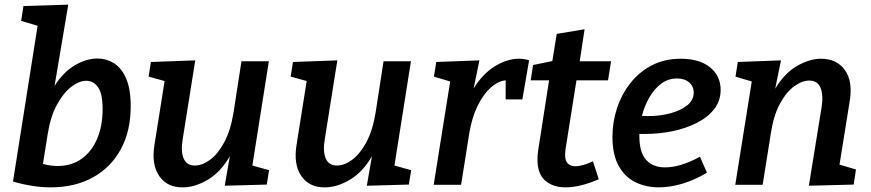

<svg xmlns="http://www.w3.org/2000/svg" viewBox="-20 -796 3751 827"><path d="M36 -14 142 -685 71 -706 81 -770 274 -776 215 -426Q252 -485 302 -514.5Q352 -544 400 -544Q438 -544 470.5 -524Q503 -504 523 -458.5Q543 -413 543 -338Q543 -231 500 -152.5Q457 -74 379.5 -31.5Q302 11 198 11Q122 11 36 -14ZM185 -216 165 -90Q198 -81 228 -81Q288 -81 331.5 -112Q375 -143 398.5 -198.5Q422 -254 422 -326Q422 -392 402.5 -420Q383 -448 352 -448Q321 -448 287 -422Q253 -396 225 -344.5Q197 -293 185 -216Z M768 11Q701 12 666.5 -37Q632 -86 645 -170L689 -447L620 -466L630 -529L821 -536L767 -197Q758 -144 771 -113.5Q784 -83 819 -83Q851 -83 884.5 -107.5Q918 -132 945.5 -182.5Q973 -233 986 -312L1020 -532H1138L1067 -83L1139 -63L1129 -1L948 4L970 -123Q930 -54 874.5 -21.5Q819 11 768 11Z M1380 11Q1313 12 1278.5 -37Q1244 -86 1257 -170L1301 -447L1232 -466L1242 -529L1433 -536L1379 -197Q1370 -144 1383 -113.5Q1396 -83 1431 -83Q1463 -83 1496.5 -107.5Q1530 -132 1557.5 -182.5Q1585 -233 1598 -312L1632 -532H1750L1679 -83L1751 -63L1741 -1L1560 4L1582 -123Q1542 -54 1486.5 -21.5Q1431 11 1380 11Z M1848 0 1919 -445 1849 -466 1859 -529 2045 -536 2020 -415Q2059 -478 2111.5 -510.5Q2164 -543 2215 -543Q2241 -543 2259 -536L2230 -368H2158V-450Q2125 -447 2093 -418Q2061 -389 2036.5 -338.5Q2012 -288 2001 -220L1966 0Z M2559 -24Q2479 11 2416 11Q2362 11 2328.5 -18Q2295 -47 2295 -109Q2295 -126 2298 -148L2345 -450H2266L2276 -516L2359 -533L2378 -650L2498 -670L2477 -532H2612L2599 -450H2463L2416 -154Q2416 -150 2415 -143.5Q2414 -137 2414 -130Q2414 -103 2426 -91.5Q2438 -80 2459 -80Q2474 -80 2493 -85.5Q2512 -91 2534 -101Z M2818 11Q2762 11 2716.5 -11.5Q2671 -34 2644.5 -82Q2618 -130 2618 -207Q2618 -271 2638 -331Q2658 -391 2696 -439Q2734 -487 2788.5 -515Q2843 -543 2912 -543Q2993 -543 3038.5 -506Q3084 -469 3084 -409Q3084 -362 3056.5 -326.5Q3029 -291 2982 -267Q2935 -243 2877 -231Q2819 -219 2757 -219Q2743 -219 2734 -219Q2734 -215 2734 -209Q2734 -139 2763.5 -107Q2793 -75 2844 -75Q2911 -75 2995 -121L3025 -52Q2973 -21 2920 -5Q2867 11 2818 11ZM2896 -458Q2858 -458 2828 -435.5Q2798 -413 2777 -376.5Q2756 -340 2745 -297Q2759 -296 2774 -296Q2821 -296 2865.5 -307.5Q2910 -319 2939 -341.5Q2968 -364 2968 -397Q2968 -424 2948.5 -441Q2929 -458 2896 -458Z M3464 4 3519 -335Q3527 -388 3514 -418.5Q3501 -449 3466 -449Q3435 -449 3401 -424.5Q3367 -400 3339.5 -349.5Q3312 -299 3300 -220L3265 0H3147L3218 -445L3148 -466L3158 -529L3344 -536L3319 -414Q3360 -482 3414 -512.5Q3468 -543 3516 -543Q3584 -543 3619 -494.5Q3654 -446 3640 -361L3596 -87L3667 -66L3657 -1Z"/></svg>

Font: Bitter SemiBold
Style: Italic
Weight: 600
Italic angle: -9°
Designer: Sol Matas, and Bitter project Authors
Foundry: Sol Matas
Version: Version 2.001